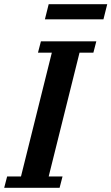

<svg xmlns="http://www.w3.org/2000/svg" viewBox="-50 -895 531 915"><path d="M-16 -54H50L197 -644H131L145 -698H409L395 -644H329L182 -54H248L234 0H-30ZM182 -875H461L443 -803H164Z"/></svg>

Font: IBM Plex Serif SemiBold
Style: Italic
Weight: 600
Italic angle: -14°
Designer: Mike Abbink, Paul van der Laan, Pieter van Rosmalen
Foundry: Bold Monday
Version: Version 2.5